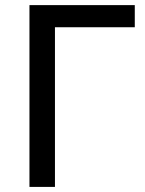

<svg xmlns="http://www.w3.org/2000/svg" viewBox="-20 -734 570 754"><path d="M509.3 -713.9V-627H195.8V0H95.7V-713.9Z"/></svg>

Font: Open Sans Medium
Style: Regular
Weight: 500
Designer: Monotype Design Team
Foundry: Monotype Imaging Inc.
Version: Version 3.000